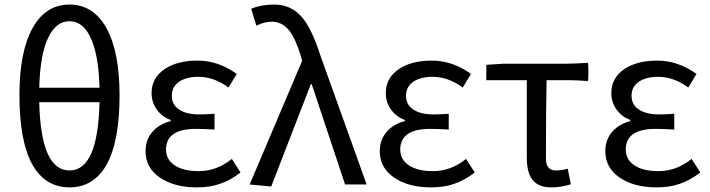

<svg xmlns="http://www.w3.org/2000/svg" viewBox="-20 -810 3117 843"><path d="M285.2 12.7Q180.7 12.7 124 -84Q65.4 -186.5 65.4 -391.6Q65.4 -585 124 -688.5Q181.6 -790 285.2 -790Q388.7 -790 446.3 -688.5Q504.9 -584 504.9 -391.6Q504.9 -186.5 446.3 -84Q389.6 12.7 285.2 12.7ZM285.2 -61.5Q410.2 -61.5 417 -361.3H284.2H152.3Q159.2 -61.5 285.2 -61.5ZM152.3 -424.8H284.2H417Q413.1 -573.2 376 -648.4Q342.8 -716.8 285.2 -716.8Q227.5 -716.8 193.4 -648.4Q156.2 -574.2 152.3 -424.8Z M843.8 12.7Q745.1 12.7 682.1 -30.3Q619.1 -73.2 619.1 -146.5Q619.1 -199.2 652.3 -234.4Q680.7 -265.6 729.5 -278.3V-283.2Q689.5 -297.9 667 -331.1Q645.5 -362.3 645.5 -401.4Q645.5 -469.7 706.1 -508.8Q760.7 -543.9 847.7 -543.9Q938.5 -543.9 1019.5 -485.4L983.4 -425.8Q919.9 -472.7 850.6 -472.7Q799.8 -472.7 767.6 -452.1Q734.4 -429.7 734.4 -389.6Q734.4 -351.6 763.7 -331.1Q794.9 -307.6 856.4 -307.6Q883.8 -307.6 921.9 -310.5V-241.2Q877 -244.1 839.8 -244.1Q709 -244.1 709 -153.3Q709 -109.4 747.1 -84Q785.2 -58.6 852.5 -58.6Q931.6 -58.6 998 -112.3L1036.1 -52.7Q989.3 -16.6 943.4 -2Q900.4 12.7 843.8 12.7Z M1170.9 8.8 1076.2 0 1306.6 -543 1300.8 -564.5Q1277.3 -641.6 1249 -676.8Q1217.8 -714.8 1173.8 -714.8Q1140.6 -714.8 1105.5 -697.3L1083 -771.5Q1127 -790 1183.6 -790Q1259.8 -790 1307.6 -732.4Q1350.6 -680.7 1388.7 -560.5L1489.3 -280.3L1589.8 0H1495.1L1348.6 -440.4H1344.7Z M1872.1 12.7Q1773.4 12.7 1710.4 -30.3Q1647.5 -73.2 1647.5 -146.5Q1647.5 -199.2 1680.7 -234.4Q1709 -265.6 1757.8 -278.3V-283.2Q1717.8 -297.9 1695.3 -331.1Q1673.8 -362.3 1673.8 -401.4Q1673.8 -469.7 1734.4 -508.8Q1789.1 -543.9 1876 -543.9Q1966.8 -543.9 2047.9 -485.4L2011.7 -425.8Q1948.2 -472.7 1878.9 -472.7Q1828.1 -472.7 1795.9 -452.1Q1762.7 -429.7 1762.7 -389.6Q1762.7 -351.6 1792 -331.1Q1823.2 -307.6 1884.8 -307.6Q1912.1 -307.6 1950.2 -310.5V-241.2Q1905.3 -244.1 1868.2 -244.1Q1737.3 -244.1 1737.3 -153.3Q1737.3 -109.4 1775.4 -84Q1813.5 -58.6 1880.9 -58.6Q1960 -58.6 2026.4 -112.3L2064.5 -52.7Q2017.6 -16.6 1971.7 -2Q1928.7 12.7 1872.1 12.7Z M2401.4 12.7Q2342.8 12.7 2317.4 -21.5Q2293 -52.7 2293 -119.1V-458H2115.2V-525.4L2191.4 -530.3H2376H2468.8Q2500 -530.3 2560.5 -534.2Q2563.5 -531.2 2563.5 -494.1Q2563.5 -457 2560.5 -454.1Q2515.6 -458 2470.7 -458H2379.9Q2377 -337.9 2377 -113.3Q2377 -61.5 2420.9 -61.5Q2444.3 -61.5 2472.7 -69.3L2486.3 -1Q2443.4 12.7 2401.4 12.7Z M2862.3 12.7Q2763.7 12.7 2700.7 -30.3Q2637.7 -73.2 2637.7 -146.5Q2637.7 -199.2 2670.9 -234.4Q2699.2 -265.6 2748 -278.3V-283.2Q2708 -297.9 2685.5 -331.1Q2664.1 -362.3 2664.1 -401.4Q2664.1 -469.7 2724.6 -508.8Q2779.3 -543.9 2866.2 -543.9Q2957 -543.9 3038.1 -485.4L3002 -425.8Q2938.5 -472.7 2869.1 -472.7Q2818.4 -472.7 2786.1 -452.1Q2752.9 -429.7 2752.9 -389.6Q2752.9 -351.6 2782.2 -331.1Q2813.5 -307.6 2875 -307.6Q2902.3 -307.6 2940.4 -310.5V-241.2Q2895.5 -244.1 2858.4 -244.1Q2727.5 -244.1 2727.5 -153.3Q2727.5 -109.4 2765.6 -84Q2803.7 -58.6 2871.1 -58.6Q2950.2 -58.6 3016.6 -112.3L3054.7 -52.7Q3007.8 -16.6 2961.9 -2Q2918.9 12.7 2862.3 12.7Z"/></svg>

Font: Bpmf GenSeki Gothic R
Style: R
Weight: 400
Foundry: But Ko
Version: Version 1.320